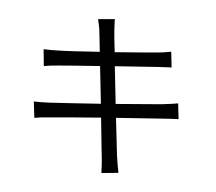

<svg xmlns="http://www.w3.org/2000/svg" viewBox="-88 -895 1176 1043"><g transform="rotate(10 500.0 -373.0)"><path d="M881 -400C860 -394 832 -388 794 -380C744 -371 649 -355 547 -338L507 -539C603 -554 694 -569 740 -576C766 -580 797 -584 812 -586L795 -670C778 -665 753 -658 724 -653C682 -645 590 -630 493 -614C481 -670 474 -711 472 -722C469 -744 464 -772 463 -791L373 -775C380 -755 387 -733 392 -707C395 -695 402 -656 413 -602C319 -587 232 -574 193 -570C161 -566 135 -564 110 -563L127 -473C149 -479 176 -485 208 -490C246 -497 333 -511 428 -526L468 -325C354 -307 245 -290 195 -283C169 -279 130 -275 107 -274L125 -187C147 -193 174 -199 213 -205C262 -214 369 -232 482 -251C501 -152 517 -71 521 -49C528 -19 531 11 536 45L627 28C618 0 610 -34 603 -63C598 -86 582 -166 562 -264C660 -279 753 -294 808 -303C845 -309 877 -314 898 -316Z"/></g></svg>

Font: Noto Sans Mono CJK JP Regular
Style: Regular
Weight: 400
Designer: Ryoko NISHIZUKA (kana & ideographs); Paul D. Hunt (Latin, Greek & Cyrillic); Wenlong ZHANG (bopomofo); Sandoll Communica
Foundry: Adobe Systems Incorporated
Version: Version 1.004;PS 1.004;hotconv 1.0.82;makeotf.lib2.5.63406